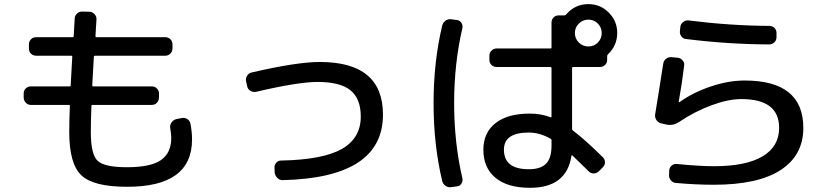

<svg xmlns="http://www.w3.org/2000/svg" viewBox="-20 -850 4040 930"><path d="M129.9 -341.8Q115.2 -341.8 105 -352.5Q94.7 -363.3 94.7 -377.9V-397.5Q94.7 -412.1 105 -421.9Q115.2 -431.6 129.9 -431.6H317.4Q322.3 -431.6 322.3 -436.5Q323.2 -460 330.1 -575.2Q330.1 -580.1 325.2 -580.1H155.3Q140.6 -580.1 130.4 -589.8Q120.1 -599.6 120.1 -615.2V-634.8Q120.1 -649.4 129.9 -659.7Q139.6 -669.9 155.3 -669.9H331.1Q336.9 -669.9 336.9 -674.8Q337.9 -688.5 339.4 -717.8Q340.8 -747.1 341.8 -760.7Q342.8 -775.4 354 -785.2Q365.2 -794.9 379.9 -793.9L415 -793Q428.7 -792 438.5 -780.8Q448.2 -769.5 447.3 -755.9Q446.3 -743.2 444.8 -716.3Q443.4 -689.5 442.4 -674.8Q442.4 -669.9 446.3 -669.9H780.3Q794.9 -669.9 805.2 -660.2Q815.4 -650.4 815.4 -634.8V-615.2Q815.4 -600.6 805.2 -590.3Q794.9 -580.1 780.3 -580.1H440.4Q435.5 -580.1 434.6 -575.2Q427.7 -458 426.8 -436.5Q426.8 -431.6 431.6 -431.6H714.8Q729.5 -431.6 739.7 -421.9Q750 -412.1 750 -397.5V-377.9Q750 -363.3 740.2 -352.5Q730.5 -341.8 714.8 -341.8H427.7Q422.9 -341.8 422.9 -337.9Q419.9 -262.7 419.9 -210Q419.9 -102.5 452.6 -71.3Q485.4 -40 594.7 -40Q710 -40 759.8 -74.7Q809.6 -109.4 809.6 -182.6Q809.6 -198.2 804.7 -228.5Q801.8 -242.2 810.1 -255.4Q818.4 -268.6 832 -272.5L860.4 -278.3Q874 -281.2 886.7 -273.4Q899.4 -265.6 902.3 -252Q910.2 -211.9 910.2 -174.8Q910.2 55.7 594.7 54.7Q432.6 54.7 374 -1Q315.4 -56.6 315.4 -210Q315.4 -262.7 318.4 -337.9Q318.4 -341.8 313.5 -341.8Z M1177.7 -430.7 1171.9 -456.1Q1168.9 -469.7 1176.8 -482.9Q1184.6 -496.1 1199.2 -499Q1418 -549.8 1529.3 -549.8Q1835 -549.8 1835 -294.9Q1835 11.7 1348.6 22.5Q1334 22.5 1323.7 12.2Q1313.5 2 1310.5 -12.7L1309.6 -36.1Q1308.6 -50.8 1317.9 -61.5Q1327.1 -72.3 1340.8 -72.3Q1543.9 -76.2 1635.7 -128.4Q1727.5 -180.7 1727.5 -285.2Q1727.5 -372.1 1677.7 -412.6Q1627.9 -453.1 1518.6 -453.1Q1423.8 -453.1 1220.7 -405.3Q1207 -402.3 1193.8 -409.7Q1180.7 -417 1177.7 -430.7Z M2876 -735.8Q2857.4 -754.9 2830.1 -754.9Q2802.7 -754.9 2783.7 -735.8Q2764.6 -716.8 2764.6 -689.9Q2764.6 -663.1 2783.7 -644Q2802.7 -625 2830.1 -625Q2857.4 -625 2876 -644Q2894.5 -663.1 2894.5 -689.9Q2894.5 -716.8 2876 -735.8ZM2651.4 -144.5V-169.9Q2651.4 -176.8 2647.5 -177.7Q2594.7 -208 2541 -208Q2420.9 -208 2420.9 -125Q2420.9 -30.3 2541 -30.3Q2598.6 -30.3 2625 -57.1Q2651.4 -84 2651.4 -144.5ZM2646.5 -282.2Q2651.4 -280.3 2651.4 -285.2V-519.5Q2651.4 -524.4 2646.5 -525.4H2385.7Q2371.1 -525.4 2360.8 -535.2Q2350.6 -544.9 2350.6 -559.6V-580.1Q2350.6 -594.7 2360.8 -605Q2371.1 -615.2 2385.7 -615.2H2646.5Q2651.4 -615.2 2651.4 -620.1V-740.2Q2651.4 -754.9 2661.1 -765.1Q2670.9 -775.4 2685.5 -775.4H2713.9Q2718.8 -775.4 2721.7 -779.3Q2764.6 -830.1 2830.1 -830.1Q2887.7 -830.1 2928.7 -789.1Q2969.7 -748 2969.7 -690.4Q2969.7 -629.9 2924.8 -586.9Q2920.9 -583 2920.9 -578.1V-559.6Q2920.9 -544.9 2910.6 -535.2Q2900.4 -525.4 2884.8 -525.4H2755.9Q2751 -525.4 2751 -519.5V-225.6Q2751 -221.7 2754.9 -217.8Q2811.5 -175.8 2899.4 -88.9Q2910.2 -78.1 2910.2 -64Q2910.2 -49.8 2899.4 -39.1L2879.9 -19.5Q2869.1 -9.8 2855 -9.8Q2840.8 -9.8 2830.1 -21.5Q2763.7 -86.9 2752.9 -96.7Q2752 -97.7 2750 -97.7Q2748 -97.7 2748 -95.7Q2724.6 60.5 2545.9 59.6Q2438.5 59.6 2379.9 11.2Q2321.3 -37.1 2321.3 -125Q2321.3 -207 2379.9 -253.4Q2438.5 -299.8 2545.9 -299.8Q2599.6 -299.8 2646.5 -282.2ZM2122.1 -726.6Q2126 -741.2 2138.2 -750Q2150.4 -758.8 2165 -756.8L2193.4 -752.9Q2207 -752 2214.8 -739.7Q2222.7 -727.5 2219.7 -713.9Q2179.7 -542 2179.7 -350.1Q2179.7 -158.2 2219.7 13.7Q2222.7 27.3 2214.8 39.6Q2207 51.8 2193.4 52.7L2165 56.6Q2150.4 58.6 2138.2 50.3Q2126 42 2122.1 27.3Q2080.1 -147.5 2080.1 -349.6Q2080.1 -551.8 2122.1 -726.6Z M3180.7 -252.9Q3167 -256.8 3159.2 -269Q3151.4 -281.2 3153.3 -295.9Q3170.9 -401.4 3192.4 -541Q3194.3 -555.7 3205.6 -564.9Q3216.8 -574.2 3232.4 -573.2L3263.7 -570.3Q3277.3 -568.4 3286.6 -557.1Q3295.9 -545.9 3293.9 -532.2Q3284.2 -450.2 3267.6 -357.4Q3267.6 -355.5 3268.6 -355.5H3271.5Q3336.9 -402.3 3422.9 -431.2Q3508.8 -460 3586.9 -460Q3871.1 -460 3871.1 -230.5Q3871.1 -97.7 3761.2 -26.4Q3651.4 44.9 3437.5 44.9Q3349.6 44.9 3253.9 36.1Q3239.3 35.2 3229.5 23.4Q3219.7 11.7 3220.7 -2.9L3221.7 -25.4Q3222.7 -39.1 3233.9 -48.3Q3245.1 -57.6 3258.8 -55.7Q3368.2 -44.9 3437.5 -44.9Q3593.8 -44.9 3673.8 -92.8Q3753.9 -140.6 3753.9 -230.5Q3753.9 -370.1 3571.3 -370.1Q3507.8 -370.1 3426.8 -340.3Q3345.7 -310.5 3268.6 -258.8Q3239.3 -239.3 3206.1 -247.1ZM3315.4 -751Q3516.6 -725.6 3706.1 -724.6Q3720.7 -724.6 3731 -714.8Q3741.2 -705.1 3741.2 -690.4V-669.9Q3741.2 -655.3 3731 -645Q3720.7 -634.8 3706.1 -634.8Q3504.9 -635.7 3302.7 -661.1Q3289.1 -662.1 3280.3 -673.8Q3271.5 -685.5 3273.4 -700.2L3275.4 -719.7Q3276.4 -733.4 3289.1 -743.2Q3301.8 -752.9 3315.4 -751Z"/></svg>

Font: Rounded-L Mgen+ 1m medium
Style: Regular
Weight: 500
Designer: [Source Han Sans]
Ryoko NISHIZUKA  (kana & ideographs); Paul D. Hunt (Latin, Greek & Cyrillic); Wenlong ZHANG  (bopomofo
Version: Version 1.059.20150602